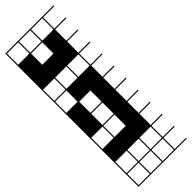

<svg xmlns="http://www.w3.org/2000/svg" viewBox="-331 -737 1025 1025"><g transform="rotate(-45 182.0 -224.0)"><path d="M363.6 278.8H0V187.9H6.1V272.7H90.9V187.9H0V-727.3H363.6V-721.2H278.8V-636.4H363.6V-630.3H278.8V-545.5H363.6V-539.4H278.8V-454.5H363.6V-448.5H278.8V-363.6H363.6V-357.6H278.8V-272.7H363.6V-266.7H278.8V-181.8H363.6V-175.8H278.8V-90.9H363.6V-84.8H278.8V0H363.6V6.1H278.8V90.9H363.6V97H278.8V181.8H363.6V187.9H278.8V272.7H363.6ZM187.9 -636.4H272.7V-721.2H187.9ZM97 -636.4H181.8V-721.2H97ZM6.1 -636.4H90.9V-721.2H6.1ZM187.9 -545.5H272.7V-630.3H187.9ZM6.1 -545.5H90.9V-630.3H6.1ZM97 -545.5H181.8V-630.3H97ZM187.9 -454.5H272.7V-539.4H187.9ZM6.1 -454.5H90.9V-539.4H6.1ZM97 -454.5H181.8V-539.4H97ZM187.9 -363.6H272.7V-448.5H187.9ZM6.1 -363.6H90.9V-448.5H6.1ZM97 -363.6H181.8V-448.5H97ZM6.1 -272.7H90.9V-357.6H6.1ZM97 -181.8H181.8V-266.7H97ZM97 -90.9H181.8V-175.8H97ZM97 0H181.8V-84.8H97ZM6.1 0H90.9V-84.8H6.1ZM97 181.8H181.8V97H97ZM6.1 181.8H90.9V97H6.1ZM272.7 97H187.9V181.8H272.7ZM181.8 272.7V187.9H97V272.7ZM272.7 272.7V187.9H187.9V272.7ZM0 -636.4H90.9V-545.5H0ZM181.8 -545.5H272.7V-454.5H181.8ZM90.9 -545.5H181.8V-454.5H90.9ZM0 -545.5H90.9V-454.5H0ZM181.8 -636.4H272.7V-545.5H181.8Z"/></g></svg>

Font: Micro 5 Charted
Style: Regular
Weight: 400
Designer: Sarah Cadigan-Fried
Version: Version 1.000; ttfautohint (v1.8.4.7-5d5b)